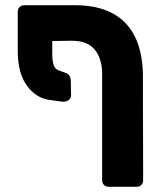

<svg xmlns="http://www.w3.org/2000/svg" viewBox="-20 -591 623 735"><path d="M180 -434V-385Q180 -361 185 -343.5Q190 -326 206 -321L234 -311Q242 -308 246.5 -300Q251 -292 251 -281L252 -225Q252 -213 240.5 -206.5Q229 -200 217 -202L166 -209Q116 -217 82 -264.5Q48 -312 48 -396V-546Q48 -557 55 -564Q62 -571 73 -571H266Q333 -571 381.5 -553Q430 -535 461.5 -501.5Q493 -468 509 -420.5Q525 -373 527 -315L528 99Q528 110 521 117Q514 124 503 124H396Q385 124 378 117Q371 110 371 99V-315Q369 -372 340 -404Q311 -436 251 -435Z"/></svg>

Font: Fz Rubik
Style: Bold
Weight: 700
Designer: Hubert and Fischer
Foundry: Hubert and Fischer
Version: Vit hóa bi FontZin.com